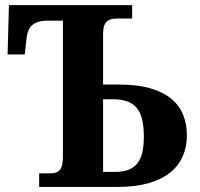

<svg xmlns="http://www.w3.org/2000/svg" viewBox="-20 -734 784 754"><path d="M499 -713.9V-661.1H438Q410.6 -661.1 397.7 -647.7Q384.8 -634.3 384.8 -601.1V-401.9H448.2Q520 -401.9 570.3 -387.2Q620.6 -372.6 652.6 -346.2Q684.6 -319.8 699.2 -283Q713.9 -246.1 713.9 -202.1Q713.9 -157.2 697.5 -119.9Q681.2 -82.5 647.7 -55.9Q614.3 -29.3 563.2 -14.6Q512.2 0 442.9 0H133.8V-53.2H175.8Q190.9 -53.2 200.7 -56.9Q210.4 -60.5 216.3 -68.4Q222.2 -76.2 224.6 -88.9Q227.1 -101.6 227.1 -119.1V-652.8H167Q144.5 -652.8 129.4 -647.9Q114.3 -643.1 104.7 -634Q95.2 -625 90.6 -611.8Q85.9 -598.6 84 -582L77.1 -520H9.8L15.1 -713.9ZM384.8 -59.1H434.1Q464.4 -59.1 485.6 -67.6Q506.8 -76.2 520 -93.3Q533.2 -110.4 539.1 -136.2Q544.9 -162.1 544.9 -196.8Q544.9 -236.8 538.1 -264.9Q531.2 -293 516.6 -310.5Q502 -328.1 478.8 -336.2Q455.6 -344.2 422.9 -344.2H384.8Z"/></svg>

Font: Droid Serif
Style: Bold
Weight: 700
Designer: Monotype Design team
Foundry: Monotype Imaging Inc.
Version: Version 1.03